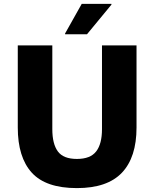

<svg xmlns="http://www.w3.org/2000/svg" viewBox="-20 -953 792 985"><path d="M71.2 -720H248.4V-290.4Q248.4 -214.8 276.8 -176.2Q305.1 -137.6 374.4 -137.6Q443.7 -137.6 473.4 -176.2Q503.2 -214.8 503.2 -290.4V-720H680.4V-298.8Q680.4 -146.1 605.6 -67.1Q530.7 12 374.4 12Q215.1 12 143.1 -67.1Q71.2 -146.1 71.2 -298.8ZM313.9 -777.2V-781.2L399.3 -933.2H551.7V-929.2L426.3 -777.2Z"/></svg>

Font: Kufam
Style: Regular
Weight: 400
Designer: Wael Morcos, Artur Schmal
Foundry: Original Type
Version: Version 1.301; ttfautohint (v1.8.3)